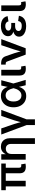

<svg xmlns="http://www.w3.org/2000/svg" viewBox="1703 -2290 791 4237"><g transform="rotate(-90 2098.5 -171.5)"><path d="M540 2.9Q462.9 2.9 428 -31.5Q393.1 -65.9 393.1 -134.3V-509.8H515.6V-151.9Q515.6 -122.6 525.4 -110.1Q535.2 -97.7 559.6 -97.7Q570.8 -97.7 577.4 -98.4Q584 -99.1 589.8 -100.6L606.4 -5.4Q595.2 -2.9 577.9 0Q560.5 2.9 540 2.9ZM103.5 0V-509.8H226.6V0ZM19.5 -439.5V-539.1H607.9V-439.5Z M818.8 -313.5V0H692.9V-539.1H813.5L814.9 -405.3H801.8Q824.7 -475.6 869.4 -511.2Q914.1 -546.9 981 -546.9Q1036.6 -546.9 1078.6 -522.9Q1120.6 -499 1144 -453.1Q1167.5 -407.2 1167.5 -341.3V204.1H1041V-321.8Q1041 -377.4 1012.9 -408.2Q984.9 -439 934.6 -439Q901.4 -439 875.2 -424.6Q849.1 -410.2 834 -382.3Q818.8 -354.5 818.8 -313.5Z M1459.5 26.4 1248.5 -539.1H1383.3L1481.9 -248.5Q1498.5 -198.7 1511.2 -147.9Q1523.9 -97.2 1537.1 -45.9H1506.3Q1519.5 -97.2 1532 -147.7Q1544.4 -198.2 1560.5 -248.5L1658.7 -539.1H1792L1580.6 26.4ZM1457 204.1V-3.4H1583V204.1Z M2099.1 11.7Q2024.4 11.7 1968 -23.7Q1911.6 -59.1 1880.4 -122.1Q1849.1 -185.1 1849.1 -267.6Q1849.1 -351.1 1880.6 -413.8Q1912.1 -476.6 1969.2 -511.7Q2026.4 -546.9 2101.6 -546.9Q2155.3 -546.9 2192.4 -530Q2229.5 -513.2 2252.9 -485.1Q2276.4 -457 2290.3 -423.3Q2304.2 -389.6 2311.5 -356.4H2350.6L2374 -273.4L2454.1 0H2335.9L2270.5 -271Q2263.2 -302.7 2251 -333Q2238.8 -363.3 2220.7 -388.2Q2202.6 -413.1 2176.3 -428Q2149.9 -442.9 2114.3 -442.9Q2071.8 -442.9 2041 -421.9Q2010.3 -400.9 1993.7 -361.8Q1977.1 -322.8 1977.1 -268.1Q1977.1 -214.4 1993.2 -175.3Q2009.3 -136.2 2039.1 -115Q2068.8 -93.8 2110.4 -93.8Q2146 -93.8 2173.1 -109.4Q2200.2 -125 2219.7 -150.4Q2239.3 -175.8 2251.7 -206.5Q2264.2 -237.3 2271 -268.1L2329.6 -539.1H2446.8L2373.5 -268.1L2350.1 -187H2312Q2303.7 -153.8 2289.6 -118.9Q2275.4 -84 2251.7 -54.4Q2228 -24.9 2190.9 -6.6Q2153.8 11.7 2099.1 11.7Z M2701.2 2.9Q2623.5 2.9 2587.2 -31.2Q2550.8 -65.4 2550.8 -134.3V-539.1H2676.8V-152.8Q2676.8 -123.5 2686.3 -111.3Q2695.8 -99.1 2720.2 -99.1Q2731 -99.1 2737.3 -99.9Q2743.7 -100.6 2749 -101.6L2765.6 -5.4Q2754.4 -2.4 2737.5 0.2Q2720.7 2.9 2701.2 2.9Z M3011.7 0 2858.9 -410.2Q2853 -427.2 2842.3 -434.1Q2831.5 -440.9 2813 -440.9H2792V-542H2815.4Q2881.3 -542 2920.4 -517.8Q2959.5 -493.7 2977.5 -438.5L3043.5 -248.5Q3060.5 -198.2 3073.2 -147.7Q3085.9 -97.2 3099.1 -45.9H3067.9Q3081.1 -97.2 3093.5 -147.7Q3106 -198.2 3122.6 -248.5L3220.2 -539.1H3353.5L3151.9 0Z M3642.6 10.3Q3576.2 10.3 3522.9 -8.5Q3469.7 -27.3 3439 -62.7Q3408.2 -98.1 3408.2 -147.5Q3408.2 -176.8 3420.7 -201.7Q3433.1 -226.6 3459.2 -245.4Q3485.4 -264.2 3525.6 -274.7Q3565.9 -285.2 3622.1 -285.2H3710.4V-233.4H3640.6Q3606.9 -233.4 3582.8 -224.1Q3558.6 -214.8 3545.7 -198Q3532.7 -181.2 3532.7 -158.7Q3532.7 -126.5 3562 -106.7Q3591.3 -86.9 3644.5 -86.9Q3679.2 -86.9 3701.4 -95.7Q3723.6 -104.5 3736.1 -122.6Q3748.5 -140.6 3753.4 -167L3870.1 -149.9Q3860.8 -99.1 3832.5 -63.2Q3804.2 -27.3 3756.8 -8.5Q3709.5 10.3 3642.6 10.3ZM3623.5 -260.3Q3568.8 -260.3 3529.8 -269.5Q3490.7 -278.8 3466.1 -296.1Q3441.4 -313.5 3429.9 -336.9Q3418.5 -360.4 3418.5 -388.7Q3418.5 -438.5 3447.5 -473.9Q3476.6 -509.3 3527.3 -528.1Q3578.1 -546.9 3643.1 -546.9Q3704.6 -546.9 3750 -529.8Q3795.4 -512.7 3823.5 -479.7Q3851.6 -446.8 3861.3 -398.9L3745.6 -380.4Q3738.3 -413.1 3712.9 -431.9Q3687.5 -450.7 3643.1 -450.7Q3596.2 -450.7 3568.8 -431.2Q3541.5 -411.6 3541.5 -381.3Q3541.5 -354 3567.1 -336.4Q3592.8 -318.8 3642.1 -318.8H3710.4V-260.3Z M4123 2.9Q4045.4 2.9 4009 -31.2Q3972.7 -65.4 3972.7 -134.3V-539.1H4098.6V-152.8Q4098.6 -123.5 4108.2 -111.3Q4117.7 -99.1 4142.1 -99.1Q4152.8 -99.1 4159.2 -99.9Q4165.5 -100.6 4170.9 -101.6L4187.5 -5.4Q4176.3 -2.4 4159.4 0.2Q4142.6 2.9 4123 2.9Z"/></g></svg>

Font: Inter 18pt SemiBold
Style: Regular
Weight: 600
Designer: Rasmus Andersson
Foundry: rsms
Version: Version 4.001;git-66647c0bb